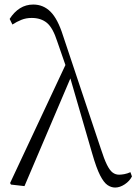

<svg xmlns="http://www.w3.org/2000/svg" viewBox="-20 -820 607 854"><path d="M492.2 14.2Q474.6 14.2 458.3 3.2Q441.9 -7.8 425.3 -40Q408.7 -72.3 390.1 -137.2L293 -471.2L88.9 7.8L28.8 1L24.9 -5.9L271 -530.8L234.9 -634.8Q215.3 -696.3 188.7 -718.3Q162.1 -740.2 121.1 -740.2Q96.2 -740.2 75.4 -731.9Q54.7 -723.6 35.2 -710.9L22.9 -735.8Q42.5 -766.6 68.8 -783.2Q95.2 -799.8 127.9 -799.8Q172.9 -799.8 204.8 -767.8Q236.8 -735.8 259.8 -663.1L428.2 -159.2Q443.4 -111.8 455.8 -86.9Q468.3 -62 481 -52.5Q493.7 -43 509.8 -43Q519 -43 532.7 -45.4Q546.4 -47.9 560.1 -54.2L566.9 -35.2Q556.6 -14.6 534.9 -0.2Q513.2 14.2 492.2 14.2Z"/></svg>

Font: Source Han Serif TW ExtraLight
Style: Regular
Weight: 250
Designer: Ryoko NISHIZUKA Ë•øÂ°öÊ∂ºÂ≠ê (kana & ideographs); Frank Grie√ühammer (Latin, Greek & Cyrillic); Wenlong ZHANG Âº†ÊñáÈæô 
Foundry: Adobe
Version: Version 2.003;hotconv 1.1.1;makeotfexe 2.6.0